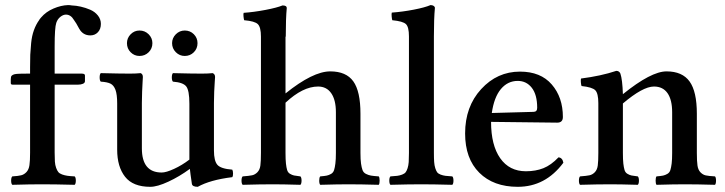

<svg xmlns="http://www.w3.org/2000/svg" viewBox="-20 -718 2823 748"><path d="M192.9 -124Q192.9 -102.5 193.8 -88.6Q194.8 -74.7 198.7 -64Q202.6 -53.2 207.3 -47.6Q211.9 -42 221.9 -38.3Q231.9 -34.7 242.4 -33.2Q252.9 -31.7 271 -30.8Q275.4 -26.4 275.4 -14.4Q275.4 -2.4 271 2Q192.9 0 145 0H140.1Q98.1 0 27.8 2Q23.4 -2.4 23.4 -14.4Q23.4 -26.4 27.8 -30.8Q51.3 -32.2 62.7 -35.2Q74.2 -38.1 83.3 -47.9Q92.3 -57.6 94.7 -74.5Q97.2 -91.3 97.2 -123V-388.2H43.9H28.8Q24.4 -388.7 23.2 -390.1Q22 -391.6 22 -395V-409.2Q22 -410.6 22.5 -414.1Q22.9 -417.5 22.9 -418.9Q26.4 -428.7 45.9 -430.2Q59.1 -431.2 87.9 -431.2H97.2V-456.1Q97.2 -487.8 97.9 -504.6Q98.6 -521.5 101.3 -549.8Q104 -578.1 112.1 -600.3Q120.1 -622.6 132.8 -640.1Q133.8 -642.6 136.7 -645.8Q139.6 -648.9 140.1 -649.9Q159.2 -672.4 188.5 -684.8Q217.8 -697.3 245.1 -698.2Q252.4 -698.2 259.8 -696.8Q276.4 -696.3 294.7 -692.1Q313 -688 331.3 -680.2Q349.6 -672.4 361.3 -657.7Q373 -643.1 373 -625Q373 -604.5 361.3 -592.3Q349.6 -580.1 332 -580.1Q302.7 -580.1 288.1 -606.9Q276.4 -629.4 268.1 -640.1Q255.9 -661.1 236.8 -661.1Q226.1 -661.1 215.1 -652.3Q204.1 -643.6 199.2 -628.9Q192.9 -610.4 192.9 -537.1V-485.8V-431.2H298.8Q311 -431.2 311 -423.8V-401.9Q311 -395 303 -391.6Q294.9 -388.2 284.2 -388.2H192.9Z M727.5 -2Q721.2 -44.4 719.7 -60.1Q679.2 -30.3 636 -10.3Q592.8 9.8 565.4 9.8Q498 9.8 467.3 -29.3Q436.5 -68.4 436.5 -134.8V-314.9Q436.5 -350.1 429.9 -367.9Q423.3 -385.7 410.6 -392.1Q397.9 -398.4 372.6 -399.9Q368.2 -404.3 368.2 -416.5Q368.2 -428.7 372.6 -433.1Q446.8 -431.2 485.8 -431.2Q510.3 -431.2 527.8 -433.1Q536.6 -429.7 536.6 -418Q536.6 -416 535.6 -400.4Q534.7 -384.8 533.7 -361.3Q532.7 -337.9 532.7 -316.9V-140.1Q532.7 -45.9 609.9 -45.9Q627.4 -45.9 658.2 -60.1Q689 -74.2 717.8 -96.2V-124V-314Q717.8 -366.2 705.3 -381.6Q692.9 -397 653.8 -399.9Q649.4 -404.3 649.4 -416.5Q649.4 -428.7 653.8 -433.1Q726.1 -431.2 765.6 -431.2Q791 -431.2 808.6 -433.1Q817.9 -429.2 817.9 -418Q817.9 -416 816.7 -400.4Q815.4 -384.8 814.5 -361.3Q813.5 -337.9 813.5 -316.9V-131.8Q813.5 -91.3 826.9 -75.9Q840.3 -60.5 884.8 -57.1Q887.7 -52.7 887.9 -42.5Q888.2 -32.2 884.8 -27.8Q798.3 -17.1 750.5 9.8Q729 9.8 727.5 -2ZM474.6 -549.8Q474.6 -569.8 489 -584.5Q503.4 -599.1 523.4 -599.1Q544.4 -599.1 559.1 -584.5Q573.7 -569.8 573.7 -549.8Q573.7 -528.8 559.1 -514.4Q544.4 -500 523.4 -500Q503.4 -500 489 -514.4Q474.6 -528.8 474.6 -549.8ZM650.4 -549.8Q650.4 -569.8 665 -584.5Q679.7 -599.1 699.7 -599.1Q720.7 -599.1 735.1 -584.7Q749.5 -570.3 749.5 -549.8Q749.5 -528.8 735.1 -514.4Q720.7 -500 699.7 -500Q679.7 -500 665 -514.6Q650.4 -529.3 650.4 -549.8Z M1093.3 -575.2H1092.3V-354Q1199.2 -439.9 1266.6 -439.9Q1328.6 -439.9 1356.4 -401.1Q1384.3 -362.3 1384.3 -274.9V-122.1Q1384.3 -96.2 1386.5 -80.8Q1388.7 -65.4 1392.3 -55.4Q1396 -45.4 1405.8 -40.5Q1415.5 -35.6 1425.5 -33.9Q1435.5 -32.2 1455.6 -30.8Q1459 -26.4 1459 -14.4Q1459 -2.4 1455.6 2Q1385.3 0 1336.4 0Q1295.9 0 1227.5 2Q1223.6 -2.4 1223.6 -14.4Q1223.6 -26.4 1227.5 -30.8Q1244.6 -32.2 1252.9 -33.9Q1261.2 -35.6 1269.8 -40.5Q1278.3 -45.4 1281.5 -55.4Q1284.7 -65.4 1286.6 -81.1Q1288.6 -96.7 1288.6 -122.1V-280.8Q1288.6 -328.6 1270.5 -354.7Q1252.4 -380.9 1219.2 -380.9Q1159.7 -380.9 1092.3 -317.9V-122.1Q1092.3 -96.2 1094 -80.8Q1095.7 -65.4 1098.6 -55.7Q1101.6 -45.9 1109.6 -41Q1117.7 -36.1 1125.5 -34.4Q1133.3 -32.7 1150.4 -30.8Q1154.8 -26.4 1154.8 -14.4Q1154.8 -2.4 1150.4 2Q1082 0 1044.4 0Q993.7 0 925.3 2Q920.9 -2.4 920.9 -14.4Q920.9 -26.4 925.3 -30.8Q951.2 -32.7 962.4 -35.2Q973.6 -37.6 982.9 -47.1Q992.2 -56.6 994.4 -73.2Q996.6 -89.8 996.6 -122.1V-575.2Q996.6 -611.8 984.6 -623.8Q972.7 -635.7 931.2 -639.2Q929.7 -644 928.7 -653.6Q927.7 -663.1 929.2 -668Q969.7 -670.9 1014.4 -679.4Q1059.1 -688 1080.6 -696.8Q1097.2 -696.8 1097.2 -687Q1093.3 -646 1093.3 -575.2Z M1670.4 -576.2V-122.1Q1670.4 -100.6 1671.4 -86.9Q1672.4 -73.2 1675.8 -62.7Q1679.2 -52.2 1683.1 -46.9Q1687 -41.5 1696.5 -37.8Q1706.1 -34.2 1715.6 -33Q1725.1 -31.7 1742.2 -30.8Q1746.6 -26.4 1746.6 -14.4Q1746.6 -2.4 1742.2 2Q1668 0 1621.1 0Q1573.2 0 1501 2Q1496.6 -2.4 1496.6 -14.4Q1496.6 -26.4 1501 -30.8Q1518.1 -31.7 1527.6 -33Q1537.1 -34.2 1546.6 -37.8Q1556.2 -41.5 1560.3 -46.9Q1564.5 -52.2 1567.9 -62.7Q1571.3 -73.2 1572.3 -86.9Q1573.2 -100.6 1573.2 -122.1V-576.2Q1573.2 -612.8 1561.5 -624Q1549.8 -635.3 1508.3 -639.2Q1506.8 -644 1505.9 -653.6Q1504.9 -663.1 1506.3 -668.9Q1547.9 -671.9 1592 -680.4Q1636.2 -689 1657.2 -698.2Q1664.6 -698.2 1669.4 -695.1Q1674.3 -691.9 1674.3 -687Q1670.4 -646 1670.4 -576.2Z M1896 -277.8 2058.1 -282.2Q2072.8 -282.2 2072.8 -297.9Q2072.8 -349.1 2051.8 -376Q2030.8 -402.8 1997.1 -402.8Q1958 -402.8 1931.4 -371.1Q1904.8 -339.4 1896 -277.8ZM2155.8 -105Q2171.4 -103.5 2174.8 -84Q2105 9.8 1997.1 9.8Q1902.3 9.8 1847.2 -45.2Q1792 -100.1 1792 -198.2Q1792 -302.7 1854.5 -370.8Q1917 -439 2005.9 -439Q2086.4 -439 2129.6 -388.9Q2172.9 -338.9 2172.9 -262.2Q2172.9 -240.2 2150.9 -240.2L1893.1 -243.2Q1893.1 -152.3 1928.7 -101.6Q1964.4 -50.8 2028.8 -50.8Q2066.9 -50.8 2096.9 -62.7Q2127 -74.7 2155.8 -105Z M2694.8 -274.9V-122.1Q2694.8 -89.8 2697.3 -73Q2699.7 -56.2 2709 -46.6Q2718.3 -37.1 2729.5 -34.7Q2740.7 -32.2 2765.6 -30.8Q2769.5 -26.4 2769.5 -14.4Q2769.5 -2.4 2765.6 2Q2695.3 0 2647 0Q2606 0 2537.6 2Q2534.2 -2.4 2534.2 -14.4Q2534.2 -26.4 2537.6 -30.8Q2554.7 -32.2 2563 -33.9Q2571.3 -35.6 2579.8 -40.5Q2588.4 -45.4 2591.6 -55.4Q2594.7 -65.4 2596.7 -81.1Q2598.6 -96.7 2598.6 -122.1V-280.8Q2598.6 -329.1 2580.6 -355Q2562.5 -380.9 2527.8 -380.9Q2484.4 -380.9 2406.7 -314.9V-122.1Q2406.7 -96.2 2408.4 -80.8Q2410.2 -65.4 2413.1 -55.7Q2416 -45.9 2424.1 -41Q2432.1 -36.1 2439.9 -34.4Q2447.8 -32.7 2464.8 -30.8Q2469.2 -26.4 2469.2 -14.4Q2469.2 -2.4 2464.8 2Q2396.5 0 2358.9 0Q2308.1 0 2239.7 2Q2235.4 -2.4 2235.4 -14.4Q2235.4 -26.4 2239.7 -30.8Q2265.6 -32.7 2276.9 -35.2Q2288.1 -37.6 2297.4 -47.1Q2306.6 -56.6 2308.8 -73.2Q2311 -89.8 2311 -122.1V-315.9Q2311 -354 2299.3 -366.2Q2287.6 -378.4 2245.6 -382.8Q2243.7 -387.7 2242.9 -398.2Q2242.2 -408.7 2243.7 -412.1Q2320.8 -421.9 2380.9 -441.9Q2392.6 -441.9 2397 -431.2Q2404.8 -408.2 2406.7 -351.1Q2516.6 -439.9 2576.7 -439.9Q2638.2 -439.9 2666.5 -400.6Q2694.8 -361.3 2694.8 -274.9Z"/></svg>

Font: Common Serif Medium
Style: Regular
Weight: 500
Designer: Philipp H. Poll, Khaled Hosny
Foundry: Stefan Peev, Context Ltd.
Version: Version 1.026